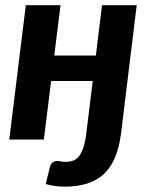

<svg xmlns="http://www.w3.org/2000/svg" viewBox="-20 -535 572 736"><path d="M504 -515 444 -23.5Q437 31.5 420.2 70.2Q403.5 109 376.5 133.5Q349.5 158 312.2 169.2Q275 180.5 228 180.5Q208.5 180.5 192 178.2Q175.5 176 155.5 170.5Q157.5 160.5 159.5 153Q161.5 145.5 163.2 138.2Q165 131 166.8 123.5Q168.5 116 171 106Q173.5 95 181.2 88.5Q189 82 202 82Q207.5 82 213.2 83.8Q219 85.5 232 85.5Q246 85.5 258.5 81.5Q271 77.5 281.2 65.8Q291.5 54 299 32.2Q306.5 10.5 311 -25L335.5 -224.5H176L148 0H15.5L79 -515H212L188 -322H347.5L371 -515Z"/></svg>

Font: Lato Heavy
Style: Italic
Weight: 800
Italic angle: -7°
Designer: Lukasz Dziedzic
Foundry: tyPoland Lukasz Dziedzic
Version: Version 2.007; 2014-02-27